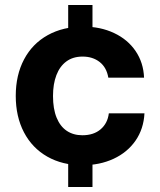

<svg xmlns="http://www.w3.org/2000/svg" viewBox="-20 -749 640 769"><path d="M43.1 -365.1Q43.1 -448.4 76.4 -511.2Q109.6 -574 171.1 -608.2Q232.7 -642.4 314.3 -642.4Q382.4 -642.4 437 -616.6Q491.6 -590.9 523.1 -544.5Q554.6 -498.1 557 -437.9H413.9Q406.9 -479 379.1 -500.7Q351.3 -522.4 310.9 -522.4Q272.1 -522.4 245.8 -502.9Q219.4 -483.4 205.9 -448.1Q192.3 -412.7 192.3 -364.4Q192.3 -313 206.7 -277.8Q221.1 -242.6 247.5 -224.9Q273.9 -207.3 309.9 -207.3Q355.3 -207.3 383.1 -231.2Q411 -255.1 415.9 -295H558.6Q555.4 -232.9 522.9 -185.8Q490.3 -138.7 434.9 -113Q379.6 -87.3 309.9 -87.3Q230 -87.3 169.4 -121.7Q108.9 -156.1 76 -219Q43.1 -281.9 43.1 -365.1ZM253.1 -151.6H350.4V0H253.1ZM253.1 -729H350.4V-572H253.1Z"/></svg>

Font: Mona Sans VF XLt
Style: Regular
Weight: 200
Designer: Deni Anggara
Foundry: GitHub
Version: Version 2.000;Glyphs 3.2.3 (3260)